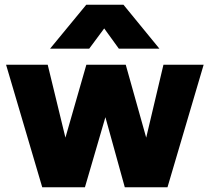

<svg xmlns="http://www.w3.org/2000/svg" viewBox="-20 -787 882 807"><path d="M157.5 0 5.5 -515H180.5L255 -208.5L343 -515H508.5L594.5 -208.5L667 -515H836L684 0H504.5L423 -294.5L337 0ZM190.5 -582.5 342.5 -767H499L650 -582.5H479.5L418 -667.5L355 -582.5Z"/></svg>

Font: Geologica Roman ExtraBold
Style: Regular
Weight: 800
Designer: Sindre Bremnes, Frode Helland
Foundry: Monokrom Skriftforlag AS
Version: Version 1.010;gftools[0.9.28]